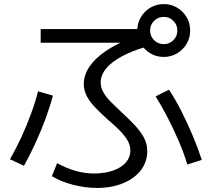

<svg xmlns="http://www.w3.org/2000/svg" viewBox="-20 -875 1040 944"><path d="M457 49Q399 49 339 33.5Q279 18 235 -9L261 -73Q305 -48 353 -34.5Q401 -21 449 -22Q499 -23 538 -37Q577 -51 599 -76.5Q621 -102 621 -135Q621 -162 606 -186.5Q591 -211 566.5 -235.5Q542 -260 511 -286Q478 -316 451 -343.5Q424 -371 408 -400Q392 -429 392 -462Q392 -506 420 -547.5Q448 -589 501.5 -625Q555 -661 630 -690L645 -665H180V-732H710V-648Q636 -628 583 -600Q530 -572 502.5 -539Q475 -506 475 -469Q475 -444 489 -420Q503 -396 527.5 -371.5Q552 -347 581 -320Q616 -288 643.5 -258.5Q671 -229 687.5 -198.5Q704 -168 704 -132Q704 -79 672.5 -38Q641 3 585 26Q529 49 457 49ZM29 -92Q58 -142 84.5 -199.5Q111 -257 132.5 -315.5Q154 -374 167 -426L240 -405Q226 -351 204 -291.5Q182 -232 155 -173Q128 -114 98 -60ZM901 -66Q884 -123 858.5 -182Q833 -241 804 -297.5Q775 -354 745 -401L811 -434Q842 -387 871.5 -329Q901 -271 927 -209.5Q953 -148 972 -89ZM785 -595Q749 -595 719.5 -612.5Q690 -630 672.5 -659.5Q655 -689 655 -725Q655 -761 672.5 -790.5Q690 -820 719.5 -837.5Q749 -855 785 -855Q821 -855 850.5 -837.5Q880 -820 897.5 -790.5Q915 -761 915 -725Q915 -689 897.5 -659.5Q880 -630 850.5 -612.5Q821 -595 785 -595ZM785 -658Q813 -658 832.5 -677.5Q852 -697 852 -725Q852 -753 832.5 -772.5Q813 -792 785 -792Q757 -792 737.5 -772.5Q718 -753 718 -725Q718 -697 737.5 -677.5Q757 -658 785 -658Z"/></svg>

Font: M PLUS 1 Code
Style: Regular
Weight: 400
Designer: Coji Morishita
Foundry: UNDERFOREST DESIGN
Version: Version 1.005